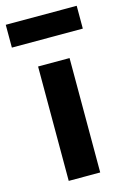

<svg xmlns="http://www.w3.org/2000/svg" viewBox="-139 -764 534 817"><g transform="rotate(-15 128.0 -355.5)"><path d="M59.1 -503.9H197.8V0H59.1ZM284.7 -610.4H-27.8V-710.9H284.7Z"/></g></svg>

Font: Wanted Sans Variable
Style: Regular
Weight: 400
Designer: Original Design by Kil Hyung-jin and Kang Hanbin, Wanted Lab, Inc; Hangeul from Source Han Sans by Jang Soo-young and Ka
Foundry: Wanted Lab, Inc.
Version: Version 1.003;Glyphs 3.2 (3227)